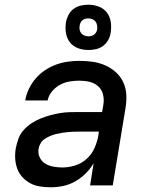

<svg xmlns="http://www.w3.org/2000/svg" viewBox="-20 -786 640 814"><path d="M195 8Q195 8 195 8Q195 8 195 8H194Q172 8 149.5 4.5Q127 1 108.5 -9Q90 -19 75.5 -34.5Q61 -50 53.5 -70Q46 -90 44.5 -112.5Q43 -135 47 -158Q51 -178 58.5 -198.5Q66 -219 81 -235.5Q96 -252 114.5 -264Q133 -276 153 -284Q173 -292 193.5 -297.5Q214 -303 234.5 -306.5Q255 -310 275.5 -310.5Q296 -311 317 -311H413L418 -341Q422 -363 417 -384.5Q412 -406 396.5 -420Q381 -434 360 -439Q339 -444 316 -444Q296 -444 275 -440.5Q254 -437 234.5 -426.5Q215 -416 200.5 -398.5Q186 -381 182 -360H87Q91 -385 102.5 -409Q114 -433 131 -453Q148 -473 170.5 -488Q193 -503 217.5 -512Q242 -521 267 -524.5Q292 -528 316 -528Q345 -528 373 -524Q401 -520 426 -509Q451 -498 471 -480Q491 -462 502.5 -437.5Q514 -413 515.5 -384.5Q517 -356 512 -327L458 0H362L377 -94Q363 -70 342.5 -50Q322 -30 298 -16.5Q274 -3 247.5 2.5Q221 8 195 8ZM245 -76Q271 -76 298.5 -84.5Q326 -93 347.5 -112.5Q369 -132 380.5 -158Q392 -184 397 -211L399 -228H317Q305 -228 292.5 -227.5Q280 -227 268 -226Q256 -225 243.5 -223Q231 -221 218.5 -218Q206 -215 194 -210Q182 -205 171 -198Q160 -191 153 -180Q146 -169 144 -157Q140 -137 148 -119.5Q156 -102 171.5 -92.5Q187 -83 206 -79.5Q225 -76 245 -76ZM355 -574Q331 -574 310 -582Q289 -590 276 -607Q263 -624 259.5 -647Q256 -670 260 -693Q263 -709 271 -724Q279 -739 293 -749Q307 -759 323 -762.5Q339 -766 355 -766Q378 -766 399 -758Q420 -750 433 -733Q446 -716 449.5 -693Q453 -670 449 -647Q447 -631 438.5 -616Q430 -601 416.5 -591Q403 -581 386.5 -577.5Q370 -574 355 -574ZM355 -632Q361 -632 367 -633.5Q373 -635 378.5 -639Q384 -643 387.5 -649Q391 -655 392 -661Q393 -670 391.5 -679Q390 -688 385 -694.5Q380 -701 372 -704.5Q364 -708 355 -708Q348 -708 342 -706.5Q336 -705 330.5 -701Q325 -697 322 -691Q319 -685 318 -679Q316 -670 317.5 -661Q319 -652 324 -645.5Q329 -639 337.5 -635.5Q346 -632 355 -632Z"/></svg>

Font: Iosevka SS04 Md Ex Obl
Style: Regular
Weight: 500
Width: 7
Italic angle: -9°
Monospace: yes
Designer: Belleve Invis
Foundry: Belleve Invis
Version: Version 19.0.0; ttfautohint (v1.8.4)